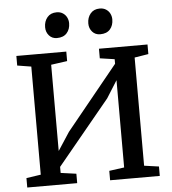

<svg xmlns="http://www.w3.org/2000/svg" viewBox="-62 -1025 967 1081"><g transform="rotate(-5 421.5 -484.0)"><path d="M47.9 0ZM601.1 -676.8 518.1 -689V-743.2H792.5V-689L713.9 -676.3V-64.9L796.9 -53.2V0H516.1V-53.2L601.1 -64.9V-558.1L540 -460.9L242.2 -99.6V-65.4L330.1 -53.2V0H47.9V-53.2L129.9 -65.4V-676.3L51.3 -689V-743.2H333.5V-689.5L242.2 -676.8V-189.5L309.1 -292L601.1 -650.9ZM298.3 -968.3H298.8Q318.8 -968.3 333.5 -958.7Q348.1 -949.2 355.7 -933.8Q363.3 -918.5 363.3 -901.4Q363.3 -867.2 344 -845.5Q324.7 -823.7 288.1 -823.7H287.6Q260.7 -823.7 243.7 -843Q226.6 -862.3 226.6 -890.1Q226.6 -923.3 245.4 -945.8Q264.2 -968.3 298.3 -968.3ZM542 -968.3H542.5Q563 -968.3 577.6 -958.7Q592.3 -949.2 599.9 -933.8Q607.4 -918.5 607.4 -901.4Q607.4 -867.2 588.4 -845.5Q569.3 -823.7 532.7 -823.7H532.2Q504.9 -823.7 487.8 -843Q470.7 -862.3 470.7 -890.1Q470.7 -923.3 489.5 -945.8Q508.3 -968.3 542 -968.3Z"/></g></svg>

Font: Merriweather
Style: Regular
Weight: 400
Designer: Eben Sorkin
Foundry: Eben Sorkin
Version: Version 1.584; ttfautohint (v1.6)